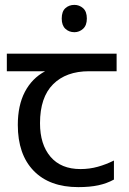

<svg xmlns="http://www.w3.org/2000/svg" viewBox="-20 -757 530 787"><path d="M285 -737Q305 -737 320.5 -723.5Q336 -710 336 -681Q336 -653 320.5 -639Q305 -625 285 -625Q263 -625 248 -639Q233 -653 233 -681Q233 -710 248 -723.5Q263 -737 285 -737ZM301 10Q183 10 118 -57Q53 -124 53 -245Q53 -325 82 -380.5Q111 -436 165 -465H8V-537H458V-465H345Q251 -465 197.5 -411.5Q144 -358 144 -252Q144 -165 187 -114.5Q230 -64 310 -64Q347 -64 381 -73.5Q415 -83 447 -99V-21Q418 -5 383 2.5Q348 10 301 10Z"/></svg>

Font: uoriya05
Style: Book
Weight: 400
Designer: Jelle Bosma - Monotype Design Team
Foundry: Monotype Imaging Inc.
Version: Version 2.003